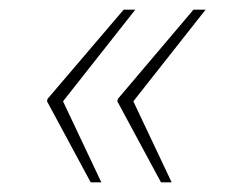

<svg xmlns="http://www.w3.org/2000/svg" viewBox="-20 -468 469 396"><path d="M312 -92H334L255 -259L404 -448H379L223 -264L222 -259ZM167 -92H189L110 -259L259 -448H235L78 -264L77 -259Z"/></svg>

Font: Noto Serif SemiCondensed Thin
Style: Italic
Weight: 100
Width: 4
Italic angle: -12°
Designer: Monotype Design Team
Foundry: Monotype Imaging Inc.
Version: Version 2.013